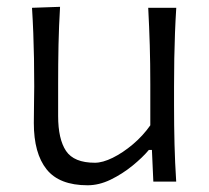

<svg xmlns="http://www.w3.org/2000/svg" viewBox="-20 -540 622 571"><path d="M240.5 11Q274.6 11 309.2 -5.8Q343.8 -22.7 373.7 -47Q403.6 -71.3 422.8 -94.2H431.8L436 0H504Q500.3 -57.6 499 -111.1Q497.6 -164.6 497.6 -228.7V-282.8Q497.6 -327.4 498.3 -366Q499 -404.5 500.4 -441.5Q501.8 -478.4 504.2 -516.8H420.8Q423.8 -459.2 425.4 -405.5Q427 -351.7 427 -289.7V-167.3Q405.2 -136.2 375.3 -110.9Q345.4 -85.7 315.3 -70.8Q285.2 -56 262.2 -56Q200 -56 176.4 -91.1Q152.9 -126.3 152.9 -195V-289.7Q152.9 -351.7 154 -406.9Q155.2 -462.1 158.6 -519.7L75.2 -516.8Q77.6 -478.4 79 -441.5Q80.4 -404.5 81.1 -366Q81.8 -327.4 81.8 -282.8Q81.8 -258.8 81.2 -233.4Q80.6 -208 80.6 -174.2Q80.6 -84 118.5 -36.5Q156.4 11 240.5 11Z"/></svg>

Font: Pinar-VF-FD
Style: Regular
Weight: 300
Designer: Amin Abedi
Version: Version 3.0